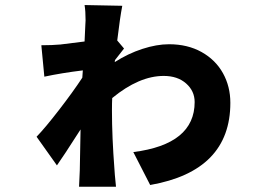

<svg xmlns="http://www.w3.org/2000/svg" viewBox="-20 -669 1017 746"><path d="M736.3 -272.5Q736.3 -315.4 703.1 -344.7Q669.9 -374 616.2 -374Q520.5 -374 416 -288.1Q415 -271.5 415 -239.3Q415 -136.7 424.8 -9.8Q424.8 -2 430.7 56.6H287.1L288.1 35.2L290 -6.8L293 -166Q221.7 -54.7 201.2 -26.4L122.1 -137.7Q155.3 -171.9 210 -242.7Q264.6 -313.5 299.8 -367.2L301.8 -395.5Q220.7 -385.7 152.3 -371.1L140.6 -493.2Q182.6 -493.2 214.8 -496.1Q234.4 -498 308.6 -507.8L311.5 -571.3L312.5 -589.8Q312.5 -626 308.6 -649.4L455.1 -646.5Q446.3 -601.6 435.5 -511.7L461.9 -480.5L426.8 -435.5L425.8 -427.7Q477.5 -460.9 533.2 -479Q588.9 -497.1 636.7 -497.1Q709 -497.1 763.2 -466.8Q817.4 -436.5 846.2 -384.8Q875 -333 875 -269.5Q875 -4.9 563.5 49.8L498 -78.1Q736.3 -108.4 736.3 -272.5Z"/></svg>

Font: Min Sans Black
Style: Regular
Weight: 900
Designer: Jinseong-Kim, NotoSansCJK, Nunito
Foundry: Jinseong-Kim
Version: Version 1.000